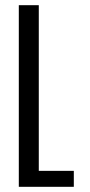

<svg xmlns="http://www.w3.org/2000/svg" viewBox="-20 -720 346 740"><path d="M52.5 0V-700H129.5V-61.5H264.5V0Z"/></svg>

Font: Trispace Condensed Light
Style: Regular
Weight: 300
Width: 3
Designer: Tyler Finck
Foundry: Etcetera Type Company
Version: Version 1.210; ttfautohint (v1.8.3)